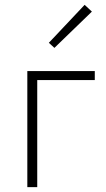

<svg xmlns="http://www.w3.org/2000/svg" viewBox="-20 -774 438 794"><path d="M93 0H134V-443H372V-480H93ZM205 -576 360 -726 330 -754 182 -597Z"/></svg>

Font: Source Sans Pro Light
Style: Regular
Weight: 300
Designer: Paul D. Hunt
Foundry: Adobe Systems Incorporated
Version: Version 3.006;hotconv 1.0.111;makeotfexe 2.5.65597